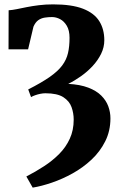

<svg xmlns="http://www.w3.org/2000/svg" viewBox="-20 -585 552 878"><path d="M129.5 273 100.5 222Q142.5 200.5 181.2 175.2Q220 150 250.8 119Q281.5 88 299.2 49.2Q317 10.5 317 -38Q317 -67.5 307.2 -95Q297.5 -122.5 269.8 -140.5Q242 -158.5 187.5 -158.5Q177 -158.5 164.5 -156Q152 -153.5 140.8 -149.5Q129.5 -145.5 122 -141L109 -176Q170 -207 207.5 -233.2Q245 -259.5 264.5 -285.8Q284 -312 291 -342.5Q298 -373 298 -412Q298 -446 285.5 -467Q273 -488 254.8 -497.5Q236.5 -507 218 -507Q201 -507 184.8 -504.5Q168.5 -502 155.2 -492.8Q142 -483.5 133 -463L108.5 -359.5H19L19.5 -538Q36 -539 56.8 -543.2Q77.5 -547.5 102.8 -552.5Q128 -557.5 158 -561.2Q188 -565 223 -565Q308.5 -565 359.8 -545Q411 -525 434 -488.2Q457 -451.5 457 -401Q457 -369 442.5 -339.2Q428 -309.5 404 -283.5Q380 -257.5 350.8 -236.8Q321.5 -216 292 -201.5Q346.5 -198.5 383.8 -184.2Q421 -170 443.2 -147.8Q465.5 -125.5 475.2 -98.8Q485 -72 485 -44Q485 14 461.2 61.2Q437.5 108.5 398.5 145Q359.5 181.5 312.2 207.8Q265 234 217.2 250.2Q169.5 266.5 129.5 273Z"/></svg>

Font: Merriweather Light 18pt Black
Style: Regular
Weight: 900
Version: Version 2.100